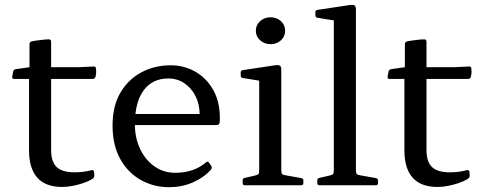

<svg xmlns="http://www.w3.org/2000/svg" viewBox="-20 -772 2000 800"><path d="M239 7Q170 7 135.5 -31.5Q101 -70 101 -146V-482L103 -492V-588Q103 -597 113 -600Q123 -602 135 -603.5Q147 -605 160 -606.5Q173 -608 184 -608Q193 -608 193 -598V-148Q193 -98 216 -76Q239 -54 291 -54Q307 -54 324.5 -56Q342 -58 362 -63Q371 -65 372 -55L373 -42Q374 -34 366 -27Q350 -17 328 -9.5Q306 -2 283 2.5Q260 7 239 7ZM38 -443Q30 -443 31 -453L35 -474Q37 -483 47 -484L103 -492H309L371 -495Q380 -495 380 -485Q381 -477 380.5 -468.5Q380 -460 378 -452Q375 -443 366 -443Z M685 8Q620 8 566 -22.5Q512 -53 480.5 -110.5Q449 -168 449 -249Q449 -331 482 -386.5Q515 -442 570 -471Q625 -500 691 -500Q747 -500 793.5 -473.5Q840 -447 868 -398Q896 -349 896 -281Q896 -277 896 -271Q896 -265 895 -260Q892 -251 883 -251H528V-297H835L812 -275Q812 -280 812 -284.5Q812 -289 812 -293Q812 -337 795 -371Q778 -405 748.5 -425Q719 -445 681 -445Q615 -445 578.5 -395.5Q542 -346 542 -254Q542 -197 564 -151Q586 -105 624 -78.5Q662 -52 710 -52Q788 -52 839 -96Q846 -102 851 -94L860 -81Q865 -74 859 -65Q828 -31 782.5 -11.5Q737 8 685 8Z M1107 -588Q1082 -588 1064 -604Q1046 -620 1046 -644Q1046 -668 1064 -684Q1082 -700 1107 -700Q1133 -700 1150.5 -684Q1168 -668 1168 -644Q1168 -620 1150.5 -604Q1133 -588 1107 -588ZM1060 0V-317H1152V0ZM1000 0Q991 0 991 -10V-20Q991 -30 1001 -31L1040 -40Q1054 -43 1057 -47Q1060 -51 1060 -65V-180H1152V-64Q1152 -51 1155.5 -47Q1159 -43 1173 -41L1235 -30Q1244 -29 1244 -19V-9Q1244 0 1234 0ZM1060 -317V-463L1078 -433L992 -447Q983 -448 983 -458V-470Q983 -479 993 -480L1126 -500Q1140 -502 1146 -498.5Q1152 -495 1152 -482V-317Z M1371 0V-569H1463V0ZM1311 0Q1302 0 1302 -10V-20Q1302 -30 1312 -31L1351 -40Q1365 -43 1368 -47Q1371 -51 1371 -65V-180H1463V-64Q1463 -51 1466.5 -47Q1470 -43 1484 -41L1546 -30Q1555 -29 1555 -19V-9Q1555 0 1545 0ZM1371 -568V-714L1389 -684L1303 -698Q1294 -699 1294 -709V-721Q1294 -730 1304 -731L1437 -751Q1451 -753 1457 -749.5Q1463 -746 1463 -733V-568Z M1803 7Q1734 7 1699.5 -31.5Q1665 -70 1665 -146V-482L1667 -492V-588Q1667 -597 1677 -600Q1687 -602 1699 -603.5Q1711 -605 1724 -606.5Q1737 -608 1748 -608Q1757 -608 1757 -598V-148Q1757 -98 1780 -76Q1803 -54 1855 -54Q1871 -54 1888.5 -56Q1906 -58 1926 -63Q1935 -65 1936 -55L1937 -42Q1938 -34 1930 -27Q1914 -17 1892 -9.5Q1870 -2 1847 2.5Q1824 7 1803 7ZM1602 -443Q1594 -443 1595 -453L1599 -474Q1601 -483 1611 -484L1667 -492H1873L1935 -495Q1944 -495 1944 -485Q1945 -477 1944.5 -468.5Q1944 -460 1942 -452Q1939 -443 1930 -443Z"/></svg>

Font: Hahmlet
Style: Regular
Weight: 400
Designer: Minjoo Ham & Mark Frömberg
Foundry: hypertype
Version: Version 1.001; ttfautohint (v1.8.3)